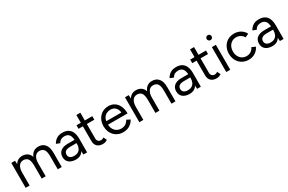

<svg xmlns="http://www.w3.org/2000/svg" viewBox="146 -2021 5012 3337"><g transform="rotate(-30 2652.0 -352.0)"><path d="M70 -500H145L148.7 -429.8Q171.8 -470 208.1 -491Q244.3 -512 292.2 -512Q352.5 -512 394.6 -483.3Q436.7 -454.7 455.7 -398.7Q477.2 -453.3 517.5 -482.7Q557.8 -512 614.3 -512Q699.7 -512 747.4 -454.8Q795.2 -397.7 794.3 -286V0H714.3V-256Q714.3 -359 683.7 -397.9Q653 -436.8 596.5 -437.2Q537.7 -437.5 504.9 -390.5Q472.2 -343.5 472.2 -258.5V0H392.2V-256Q392.2 -359 361.5 -397.9Q330.8 -436.8 274.3 -437.2Q215.5 -437.5 182.8 -390.5Q150 -343.5 150 -258.5V0H70Z M1224.8 -82.2V-263.8Q1224.8 -322.8 1211.7 -362.1Q1198.6 -401.3 1170.7 -420.8Q1142.8 -440.3 1098 -440.3Q1056.3 -440.3 1027.2 -423.4Q998.1 -406.6 978.7 -371.1L907.4 -399.5Q936.5 -453.3 983.5 -482.7Q1030.5 -512 1098 -512Q1167.2 -512 1213 -484.6Q1258.8 -457.2 1281.7 -403.4Q1304.5 -349.7 1304.2 -270.5L1303.4 0H1229.5ZM891.8 -141Q891.8 -216.4 942.3 -257.4Q992.8 -298.4 1083.6 -298.4H1227.2V-231.4H1102.1Q1034.1 -231.4 1003.4 -208.9Q972.7 -186.3 972.7 -142.1Q972.7 -102.8 1001.7 -80.5Q1030.7 -58.3 1082.6 -58.3Q1125.9 -58.3 1158.2 -76.7Q1190.4 -95.1 1207.6 -129.7Q1224.8 -164.3 1224.8 -211.2H1258.9Q1258.9 -107.4 1212.4 -47.7Q1165.9 12 1079.4 12Q990.8 12 941.3 -28.4Q891.8 -68.7 891.8 -141Z M1466 -133V-656H1546V-141.2Q1546 -103.2 1566.5 -82.4Q1587 -61.7 1624.3 -61.7Q1636.5 -61.7 1648.1 -65.8Q1659.7 -70 1678.3 -82.5L1709.3 -17.5Q1684.3 -1.3 1662.8 5.3Q1641.3 12 1619 12Q1546.2 12 1506.1 -26.1Q1466 -64.2 1466 -133ZM1379.3 -500H1695.7V-429.2H1379.3Z M1776.8 -250Q1776.8 -326 1808.4 -385.5Q1839.9 -445 1895.8 -478.5Q1951.7 -512 2023.1 -512Q2092.3 -512 2143.8 -477.6Q2195.3 -443.2 2223.3 -380.5Q2251.2 -317.8 2251.2 -235.2H1837.6L1857.5 -252.3Q1857.5 -163.6 1904.7 -112.1Q1951.8 -60.5 2028.7 -60.5Q2079.9 -60.5 2116.9 -84.9Q2153.9 -109.4 2175.4 -151.7L2244.3 -116.5Q2213.4 -56.6 2157.6 -22.3Q2101.7 12 2024.8 12Q1953.2 12 1896.8 -21.5Q1840.4 -55 1808.6 -114.5Q1776.8 -174 1776.8 -250ZM1841.7 -302.2H2186.7L2165.6 -285.1Q2165.6 -356.5 2125.5 -398.8Q2085.4 -441.2 2022 -441.2Q1980.4 -441.2 1943.9 -422Q1907.4 -402.8 1885.3 -367.5Q1863.1 -332.1 1863.1 -285.8Z M2352 -500H2427L2430.7 -429.8Q2453.8 -470 2490.1 -491Q2526.3 -512 2574.2 -512Q2634.5 -512 2676.6 -483.3Q2718.7 -454.7 2737.7 -398.7Q2759.2 -453.3 2799.5 -482.7Q2839.8 -512 2896.3 -512Q2981.7 -512 3029.4 -454.8Q3077.2 -397.7 3076.3 -286V0H2996.3V-256Q2996.3 -359 2965.7 -397.9Q2935 -436.8 2878.5 -437.2Q2819.7 -437.5 2786.9 -390.5Q2754.2 -343.5 2754.2 -258.5V0H2674.2V-256Q2674.2 -359 2643.5 -397.9Q2612.8 -436.8 2556.3 -437.2Q2497.5 -437.5 2464.8 -390.5Q2432 -343.5 2432 -258.5V0H2352Z M3506.8 -82.2V-263.8Q3506.8 -322.8 3493.7 -362.1Q3480.6 -401.3 3452.7 -420.8Q3424.8 -440.3 3380 -440.3Q3338.3 -440.3 3309.2 -423.4Q3280.1 -406.6 3260.7 -371.1L3189.4 -399.5Q3218.5 -453.3 3265.5 -482.7Q3312.5 -512 3380 -512Q3449.2 -512 3495 -484.6Q3540.8 -457.2 3563.7 -403.4Q3586.5 -349.7 3586.2 -270.5L3585.4 0H3511.5ZM3173.8 -141Q3173.8 -216.4 3224.3 -257.4Q3274.8 -298.4 3365.6 -298.4H3509.2V-231.4H3384.1Q3316.1 -231.4 3285.4 -208.9Q3254.7 -186.3 3254.7 -142.1Q3254.7 -102.8 3283.7 -80.5Q3312.7 -58.3 3364.6 -58.3Q3407.9 -58.3 3440.2 -76.7Q3472.4 -95.1 3489.6 -129.7Q3506.8 -164.3 3506.8 -211.2H3540.9Q3540.9 -107.4 3494.4 -47.7Q3447.9 12 3361.4 12Q3272.8 12 3223.3 -28.4Q3173.8 -68.7 3173.8 -141Z M3748 -133V-656H3828V-141.2Q3828 -103.2 3848.5 -82.4Q3869 -61.7 3906.3 -61.7Q3918.5 -61.7 3930.1 -65.8Q3941.7 -70 3960.3 -82.5L3991.3 -17.5Q3966.3 -1.3 3944.8 5.3Q3923.3 12 3901 12Q3828.2 12 3788.1 -26.1Q3748 -64.2 3748 -133ZM3661.3 -500H3977.7V-429.2H3661.3Z M4096 -500H4176V0H4096ZM4086.8 -666.3Q4086.8 -687.3 4101.8 -701.8Q4116.8 -716.3 4136.8 -716.3Q4157.8 -716.3 4172.3 -701.8Q4186.8 -687.3 4186.8 -666.3Q4186.8 -646.3 4172.3 -631.3Q4157.8 -616.3 4136.8 -616.3Q4116.8 -616.3 4101.8 -631.3Q4086.8 -646.3 4086.8 -666.3Z M4293.8 -250Q4293.8 -326 4325.7 -385.5Q4357.5 -445 4414.3 -478.5Q4471.2 -512 4543.8 -512Q4615.7 -512 4672.8 -478.8Q4729.8 -445.5 4759.5 -386.2L4687.5 -353.5Q4667 -392.7 4628.4 -415.2Q4589.8 -437.8 4542.2 -437.8Q4493.8 -437.8 4455.7 -413.8Q4417.5 -389.8 4396.1 -347.2Q4374.7 -304.5 4374.7 -250Q4374.7 -195.5 4396.1 -152.8Q4417.5 -110.2 4456.2 -86.2Q4495 -62.2 4544.2 -62.2Q4593.3 -62.2 4631.4 -87.2Q4669.5 -112.3 4690.2 -156.5L4763 -124Q4733.3 -60.5 4675.9 -24.2Q4618.5 12 4545.8 12Q4473.2 12 4415.8 -21.5Q4358.3 -55 4326.1 -114.5Q4293.8 -174 4293.8 -250Z M5167.8 -82.2V-263.8Q5167.8 -322.8 5154.7 -362.1Q5141.6 -401.3 5113.7 -420.8Q5085.8 -440.3 5041 -440.3Q4999.3 -440.3 4970.2 -423.4Q4941.1 -406.6 4921.7 -371.1L4850.4 -399.5Q4879.5 -453.3 4926.5 -482.7Q4973.5 -512 5041 -512Q5110.2 -512 5156 -484.6Q5201.8 -457.2 5224.7 -403.4Q5247.5 -349.7 5247.2 -270.5L5246.4 0H5172.5ZM4834.8 -141Q4834.8 -216.4 4885.3 -257.4Q4935.8 -298.4 5026.6 -298.4H5170.2V-231.4H5045.1Q4977.1 -231.4 4946.4 -208.9Q4915.7 -186.3 4915.7 -142.1Q4915.7 -102.8 4944.7 -80.5Q4973.7 -58.3 5025.6 -58.3Q5068.9 -58.3 5101.2 -76.7Q5133.4 -95.1 5150.6 -129.7Q5167.8 -164.3 5167.8 -211.2H5201.9Q5201.9 -107.4 5155.4 -47.7Q5108.9 12 5022.4 12Q4933.8 12 4884.3 -28.4Q4834.8 -68.7 4834.8 -141Z"/></g></svg>

Font: Oak Sans Light
Style: Regular
Weight: 400
Designer: Erik Kennedy, Walven
Foundry: Erik Kennedy, Walven
Version: Version 1.100;Glyphs 3.1.2 (3151)